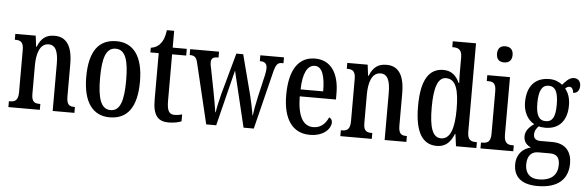

<svg xmlns="http://www.w3.org/2000/svg" viewBox="-57 -961 4276 1399"><g transform="rotate(5 2081.0 -261.5)"><path d="M19 0H249V-43H244C209 -43 185 -51 185 -110V-319C185 -402 206 -481 272 -481C325 -481 343 -429 343 -344V0H502V-43H498C463 -43 441 -52 441 -115V-350C441 -487 394 -547 310 -547C249 -547 212 -521 186 -456H182L172 -536H23V-493H27C62 -493 87 -484 87 -425V-115C87 -52 61 -43 25 -43H19Z M760 10C890 10 958 -81 958 -269C958 -456 884 -547 763 -547C632 -547 565 -456 565 -269C565 -81 639 10 760 10ZM762 -43C692 -43 666 -121 666 -269C666 -417 691 -492 761 -492C832 -492 857 -417 857 -269C857 -121 833 -43 762 -43Z M1191 10C1235 10 1267 1 1285 -7V-57C1267 -52 1250 -49 1228 -49C1189 -49 1174 -77 1174 -147V-487H1277V-536H1174V-659H1121C1113 -605 1102 -581 1086 -561C1070 -540 1048 -526 1015 -521V-487H1076V-146C1076 -30 1115 10 1191 10Z M1361 -440 1466 0H1539L1641 -409L1739 0H1814L1917 -415C1933 -481 1946 -493 1977 -493H1988V-536H1815V-493H1820C1853 -493 1868 -478 1868 -444C1868 -433 1865 -411 1861 -394L1824 -234C1811 -176 1802 -126 1798 -94H1796C1792 -126 1777 -197 1767 -237L1690 -533H1640L1557 -233C1546 -190 1531 -126 1527 -94H1524C1520 -126 1507 -196 1498 -244L1466 -408C1462 -423 1459 -440 1459 -451C1459 -484 1475 -493 1507 -493H1513V-536H1302V-493H1304C1335 -493 1352 -483 1361 -440Z M2224 10C2330 10 2377 -51 2377 -94C2377 -113 2366 -124 2354 -129C2335 -85 2301 -48 2245 -48C2170 -48 2129 -116 2127 -263H2392V-305C2392 -463 2325 -547 2215 -547C2096 -547 2028 -452 2028 -264C2028 -90 2096 10 2224 10ZM2294 -314H2129C2131 -429 2162 -494 2218 -494C2273 -494 2294 -422 2294 -314Z M2447 0H2677V-43H2672C2637 -43 2613 -51 2613 -110V-319C2613 -402 2634 -481 2700 -481C2753 -481 2771 -429 2771 -344V0H2930V-43H2926C2891 -43 2869 -52 2869 -115V-350C2869 -487 2822 -547 2738 -547C2677 -547 2640 -521 2614 -456H2610L2600 -536H2451V-493H2455C2490 -493 2515 -484 2515 -425V-115C2515 -52 2489 -43 2453 -43H2447Z M3153 10C3217 10 3253 -28 3278 -89H3281L3293 0H3442V-43H3434C3396 -43 3373 -55 3373 -115V-760H3203V-717H3209C3244 -717 3274 -708 3274 -649V-567C3274 -530 3274 -492 3276 -461H3272C3249 -511 3215 -546 3154 -546C3049 -546 2992 -460 2992 -267C2992 -75 3049 10 3153 10ZM3179 -48C3117 -48 3092 -120 3092 -266C3092 -409 3117 -488 3178 -488C3251 -488 3274 -409 3274 -267C3274 -133 3248 -48 3179 -48Z M3588 -639C3620 -639 3646 -655 3646 -698C3646 -741 3620 -757 3588 -757C3556 -757 3532 -741 3532 -698C3532 -655 3556 -639 3588 -639ZM3472 0H3712V-43H3702C3665 -43 3641 -55 3641 -117V-536H3475V-493H3486C3522 -493 3543 -481 3543 -423V-113C3543 -54 3519 -43 3482 -43H3472Z M3910 237C4061 237 4132 166 4132 52C4132 -28 4090 -92 3989 -92H3903C3872 -92 3852 -104 3852 -135C3852 -164 3868 -185 3881 -197C3892 -193 3916 -191 3929 -191C4036 -191 4087 -264 4087 -367C4087 -427 4070 -462 4049 -489C4058 -497 4067 -504 4081 -504C4095 -504 4109 -486 4109 -462C4142 -462 4156 -488 4156 -517C4156 -546 4140 -570 4107 -570C4068 -570 4042 -532 4024 -514C4000 -533 3970 -547 3929 -547C3820 -547 3766 -477 3766 -362C3766 -293 3799 -234 3847 -210C3812 -186 3784 -156 3784 -116C3784 -72 3811 -51 3837 -38C3782 -26 3734 17 3734 94C3734 185 3792 237 3910 237ZM3927 -239C3877 -239 3856 -281 3856 -364C3856 -452 3877 -498 3927 -498C3979 -498 3998 -454 3998 -365C3998 -280 3980 -239 3927 -239ZM3912 188C3846 188 3814 146 3814 88C3814 13 3855 -8 3893 -8H3978C4026 -8 4051 13 4051 70C4051 136 4015 188 3912 188Z"/></g></svg>

Font: Noto Serif Tamil ExtraCondensed Medium
Style: Italic
Weight: 500
Width: 2
Italic angle: -12°
Designer: Indian Type Foundry, Tom Grace, and the Monotype Design Team
Foundry: Monotype Imaging Inc.
Version: Version 2.003